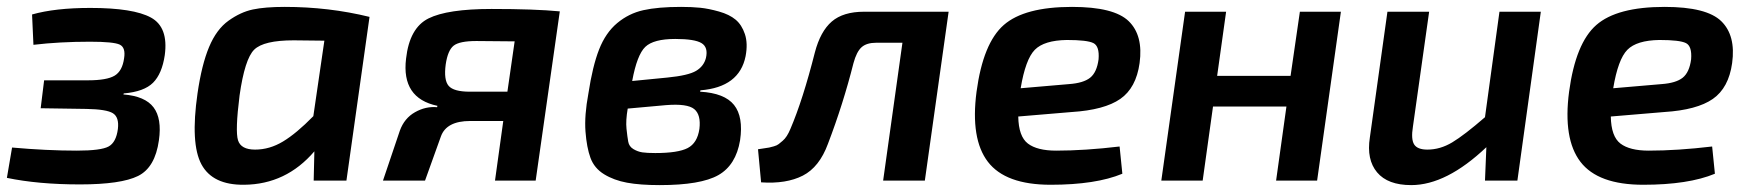

<svg xmlns="http://www.w3.org/2000/svg" viewBox="-24 -524 5080 557"><path d="M73 -394 69 -482Q136 -501 238 -501Q363 -501 414 -473Q465 -445 454 -364Q446 -310 420 -284Q394 -258 335 -253L334 -250Q397 -245 421.5 -212.5Q446 -180 437 -117Q426 -38 376.5 -13.5Q327 11 208 11Q87 11 -4 -8L11 -96Q112 -87 199 -87Q269 -87 291 -99Q313 -111 318 -150Q322 -184 303.5 -195.5Q285 -207 227 -208L94 -210L104 -291H231Q286 -291 308.5 -304.5Q331 -318 336 -355Q341 -386 323.5 -394.5Q306 -403 237 -403Q149 -403 73 -394Z M981 0H886L888 -85Q806 11 684 12Q593 13 560.5 -47Q528 -107 549 -253Q561 -336 582.5 -387.5Q604 -439 639 -464Q674 -489 709.5 -496.5Q745 -504 802 -504Q930 -504 1048 -475ZM917 -406 828 -407Q741 -407 713.5 -380Q686 -353 671 -247Q658 -144 666.5 -117Q675 -90 716 -90Q758 -90 797 -113.5Q836 -137 885 -187Z M1600 -491 1530 0H1412L1436 -173H1340Q1271 -173 1255 -128L1209 0H1087L1136 -145Q1149 -181 1180 -198.5Q1211 -216 1244 -213L1245 -217Q1140 -239 1154 -354Q1164 -443 1219 -470.5Q1274 -498 1402 -498Q1528 -498 1600 -491ZM1448 -258 1469 -404 1358 -405Q1309 -405 1292 -391.5Q1275 -378 1269 -337Q1263 -292 1277.5 -275Q1292 -258 1339 -258Z M2008 -262 2007 -258Q2078 -254 2105.5 -219.5Q2133 -185 2123 -117Q2111 -45 2060 -16Q2009 13 1890 13Q1833 13 1795 6Q1757 -1 1728.5 -18.5Q1700 -36 1689 -66Q1678 -96 1674.5 -142.5Q1671 -189 1683 -253Q1695 -332 1714 -380.5Q1733 -429 1766.5 -457Q1800 -485 1842.5 -494.5Q1885 -504 1952 -504Q1983 -504 2007.5 -501.5Q2032 -499 2062 -490.5Q2092 -482 2110 -467Q2128 -452 2137 -425Q2146 -398 2139 -361Q2121 -271 2008 -262ZM1810 -289 1912 -299Q1973 -305 1995.5 -318.5Q2018 -332 2024 -356Q2031 -387 2011 -399Q1991 -411 1935 -411Q1872 -411 1848 -388Q1824 -365 1810 -289ZM1908 -219 1797 -209Q1791 -174 1793.5 -150.5Q1796 -127 1798.5 -113Q1801 -99 1813.5 -91.5Q1826 -84 1839.5 -82Q1853 -80 1877 -80Q1943 -80 1971 -94.5Q1999 -109 2005 -150Q2010 -191 1990 -207.5Q1970 -224 1908 -219Z M2728 -490 2659 0H2538L2594 -400H2518Q2490 -400 2475.5 -387Q2461 -374 2452 -341Q2422 -222 2378 -107Q2353 -39 2305 -14.5Q2257 10 2184 5L2175 -91Q2180 -92 2191.5 -93.5Q2203 -95 2207.5 -96Q2212 -97 2221 -99.5Q2230 -102 2235 -106Q2240 -110 2246.5 -115.5Q2253 -121 2258.5 -129.5Q2264 -138 2269 -150Q2305 -234 2340 -372Q2356 -433 2389 -461.5Q2422 -490 2483 -490Z M3224 -99 3232 -20Q3155 12 3024 12Q2893 12 2842 -54.5Q2791 -121 2809 -258Q2828 -399 2888 -451.5Q2948 -504 3086 -504Q3208 -504 3250.5 -462.5Q3293 -421 3282 -341Q3272 -269 3226 -237Q3180 -205 3085 -199L2930 -186Q2931 -128 2958 -107.5Q2985 -87 3040 -87Q3123 -87 3224 -99ZM2937 -268 3077 -280Q3119 -283 3138.5 -298.5Q3158 -314 3163 -352Q3166 -390 3148 -399Q3130 -408 3071 -408Q3005 -407 2978 -379.5Q2951 -352 2937 -268Z M3866 -490 3797 0H3678L3708 -215H3495L3465 0H3345L3414 -490H3533L3507 -304H3720L3747 -490Z M4446 -490 4378 0H4284L4288 -97Q4172 13 4070 13Q4002 13 3971 -24Q3940 -61 3950 -125L4001 -490H4122L4075 -157Q4069 -120 4078.5 -105Q4088 -90 4117 -90Q4154 -90 4189 -111Q4224 -132 4284 -184L4326 -490Z M4943 -99 4951 -20Q4874 12 4743 12Q4612 12 4561 -54.5Q4510 -121 4528 -258Q4547 -399 4607 -451.5Q4667 -504 4805 -504Q4927 -504 4969.5 -462.5Q5012 -421 5001 -341Q4991 -269 4945 -237Q4899 -205 4804 -199L4649 -186Q4650 -128 4677 -107.5Q4704 -87 4759 -87Q4842 -87 4943 -99ZM4656 -268 4796 -280Q4838 -283 4857.5 -298.5Q4877 -314 4882 -352Q4885 -390 4867 -399Q4849 -408 4790 -408Q4724 -407 4697 -379.5Q4670 -352 4656 -268Z"/></svg>

Font: Exo 2.0 Semi Bold
Style: Italic
Weight: 600
Italic angle: -8°
Designer: Natanael Gama
Version: Version 1.001;PS 001.001;hotconv 1.0.70;makeotf.lib2.5.58329